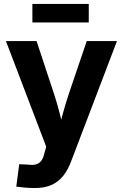

<svg xmlns="http://www.w3.org/2000/svg" viewBox="-20 -735 615 961"><path d="M61.5 199.2 76.2 86.9 120.6 88.9Q143.6 92.3 159.7 87.9Q175.8 83.5 186.3 70.1Q196.8 56.6 201.7 33.7L211.4 -0.5L9.8 -529.3H163.1L251.5 -261.7Q267.6 -212.4 279.8 -163.3Q292 -114.3 305.2 -63H267.6Q280.3 -114.3 293.7 -163.6Q307.1 -212.9 323.2 -261.7L414.1 -529.3H565.4L335.9 72.8Q319.8 116.2 295.7 146Q271.5 175.8 237.3 190.9Q203.1 206.1 156.7 206.1Q130.9 206.1 106 204.1Q81.1 202.1 61.5 199.2ZM424.3 -715.3V-622.6H142.1V-715.3Z"/></svg>

Font: Inter 24pt
Style: Bold
Weight: 700
Designer: Rasmus Andersson
Foundry: rsms
Version: Version 4.001;git-66647c0bb